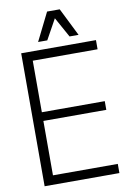

<svg xmlns="http://www.w3.org/2000/svg" viewBox="-112 -1132 781 1196"><g transform="rotate(-10 279.0 -534.5)"><path d="M70 0V-841H543V-783H133V-457H531V-402H133V-58H543V0ZM385 -892 287 -1069H354L442 -892ZM186 -892 274 -1069H342L244 -892Z"/></g></svg>

Font: Matangi
Style: Regular
Weight: 400
Designer: Prashant Pant
Foundry: The Graphic Ant
Version: Version 3.002